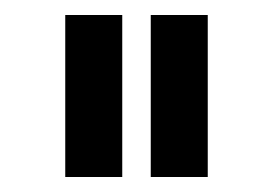

<svg xmlns="http://www.w3.org/2000/svg" viewBox="-20 -738 364 256"><path d="M67 -502V-718H143V-502ZM181 -502V-718H257V-502Z"/></svg>

Font: Raleway Medium
Style: Regular
Weight: 500
Designer: Matt McInerney, Pablo Impallari, Rodrigo Fuenzalida
Foundry: Matt McInerney, Pablo Impallari, Rodrigo Fuenzalida
Version: Version 4.026